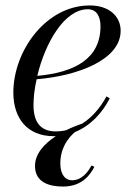

<svg xmlns="http://www.w3.org/2000/svg" viewBox="-20 -490 500 705"><path d="M103 -104C103 -133 107 -166 114.5 -199C263 -211 423 -269.5 423 -377C423 -429.5 381.5 -470 309.5 -470C149 -470 29 -303.5 29 -150C29 -55 81 10 177 10C180 10 182.5 10 185 10C143.5 37 108.5 74 108.5 119.5C108.5 179.5 160.5 195 211.5 195C282.5 195 312 150.5 326.5 122.5L316 117.5C303 142 280 172 244.5 172C220.5 172 201.5 152 201.5 110.5C201.5 55 228.5 18 255 -5C312 -28 355.5 -75 383 -129L371 -136C348 -94 317.5 -58 280 -35V-35.5C263.5 -30 243.5 -22 223 -12C211 -9 198 -7.5 184.5 -7.5C138 -7.5 103 -31.5 103 -104ZM302.5 -456C337 -456 349 -426 349 -393.5C349 -275 255.5 -224 117 -211.5C145.5 -331.5 216 -456 302.5 -456Z"/></svg>

Font: Bodoni* 16pt
Style: Italic
Weight: 400
Italic angle: -13°
Version: Version 2.3